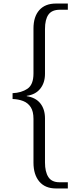

<svg xmlns="http://www.w3.org/2000/svg" viewBox="-20 -820 441 1084"><path d="M296 244Q235 244 202 205Q169 166 169 98V-149Q169 -191 153.5 -215Q138 -239 111 -249.5Q84 -260 51 -261V-294Q101 -296 135 -319Q169 -342 169 -405V-659Q169 -726 202 -763Q235 -800 296 -800H363V-765H318Q273 -765 253.5 -737.5Q234 -710 234 -656V-403Q234 -353 207.5 -319.5Q181 -286 131 -279V-277Q182 -269 208 -236Q234 -203 234 -152V97Q234 150 253 179.5Q272 209 316 209H363V244Z"/></svg>

Font: Noto Serif Malayalam Light
Style: Regular
Weight: 300
Designer: Indian type Foundry, Jelle Bosma, Monotype Design Team
Foundry: Monotype Imaging Inc.
Version: Version 2.104; ttfautohint (v1.8.4.7-5d5b)